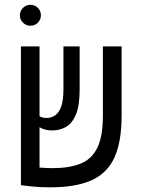

<svg xmlns="http://www.w3.org/2000/svg" viewBox="-20 -782 626 811"><path d="M190.9 9.3Q153.8 9.3 120.4 6.1Q86.9 2.9 68.4 0V-0.5V-585.9H147V-291Q158.2 -283.7 177.2 -283.7Q195.8 -283.7 211.9 -293.9Q228 -304.2 238 -330.6Q248 -356.9 248 -405.3V-585.9H316.4V-402.3Q316.4 -337.4 301.3 -299.8Q286.1 -262.2 260 -246.6Q233.9 -231 200.2 -231Q182.6 -231 170.2 -234.6Q157.7 -238.3 147 -244.6V-74.2Q160.2 -73.2 174.1 -72.5Q188 -71.8 201.7 -71.8Q271.5 -71.8 318.8 -90.1Q366.2 -108.4 390.4 -156.5Q414.6 -204.6 414.6 -293.9V-585.9H493.7V-293.5Q493.7 -184.6 463.9 -117.9Q434.1 -51.3 367.7 -21Q301.3 9.3 190.9 9.3ZM108.4 -673.3Q90.3 -673.3 77.1 -686.3Q64 -699.2 64 -717.3Q64 -735.8 77.1 -748.8Q90.3 -761.7 108.4 -761.7Q127 -761.7 139.9 -748.8Q152.8 -735.8 152.8 -717.3Q152.8 -699.2 139.9 -686.3Q127 -673.3 108.4 -673.3Z"/></svg>

Font: Cascadia Mono NF SemiLight
Style: Regular
Weight: 350
Monospace: yes
Designer: Aaron Bell
Foundry: Saja Typeworks
Version: Version 2404.023; ttfautohint (v1.8.4)